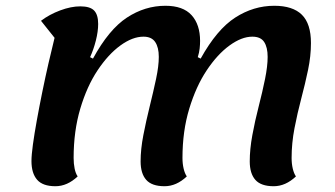

<svg xmlns="http://www.w3.org/2000/svg" viewBox="-20 -620 1161 665"><path d="M172 25Q128 25 108.5 2.5Q89 -20 89 -62Q89 -83 94 -119.5Q99 -156 107.5 -203Q116 -250 126.5 -301.5Q137 -353 148 -401Q159 -449 169 -489L122 -548Q151 -570 188.5 -584Q226 -598 258 -598Q292 -598 306 -583.5Q320 -569 320 -537Q320 -511 312 -479.5Q304 -448 292 -422L302 -417Q357 -518 419.5 -559Q482 -600 553 -600Q614 -600 643.5 -567.5Q673 -535 673 -478Q673 -466 671.5 -452Q670 -438 665 -422L675 -417Q731 -518 794.5 -559Q858 -600 930 -600Q994 -600 1025.5 -569Q1057 -538 1057 -471Q1057 -426 1047 -378Q1037 -330 1023.5 -279Q1010 -228 1000 -176Q990 -124 990 -73Q990 -53 994 -36Q998 -19 1005 -9Q969 25 928 25Q884 25 864.5 3Q845 -19 845 -61Q845 -103 854 -152Q863 -201 876 -251.5Q889 -302 898 -346.5Q907 -391 907 -423Q907 -456 895 -474.5Q883 -493 854 -493Q817 -493 775 -462.5Q733 -432 696 -376.5Q659 -321 635.5 -243.5Q612 -166 612 -73Q612 -53 616 -36Q620 -19 627 -9Q591 25 550 25Q506 25 486.5 3Q467 -19 467 -61Q467 -103 476.5 -152Q486 -201 498.5 -251.5Q511 -302 520.5 -346.5Q530 -391 530 -423Q530 -456 517.5 -474.5Q505 -493 477 -493Q439 -493 397 -462.5Q355 -432 318 -376.5Q281 -321 258 -243.5Q235 -166 235 -73Q235 -53 238.5 -36Q242 -19 249 -9Q213 25 172 25Z"/></svg>

Font: Lemonada Medium
Style: Regular
Weight: 500
Designer: Mohamed Gaber (Arabic), Eduardo Tunni (Latin)
Foundry: Kief Type Foundry
Version: Version 4.004; ttfautohint (v1.8.2)